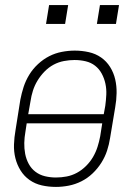

<svg xmlns="http://www.w3.org/2000/svg" viewBox="-20 -727 540 755"><path d="M200 8Q171 8 144.5 2Q118 -4 96.5 -19Q75 -34 61 -56.5Q47 -79 40.5 -105Q34 -131 35 -159Q36 -187 41 -215L60 -335Q65 -361 73 -385.5Q81 -410 95 -433Q109 -456 129.5 -475Q150 -494 173.5 -506Q197 -518 223 -523Q249 -528 274 -528Q302 -528 329 -522Q356 -516 377.5 -501Q399 -486 413 -463.5Q427 -441 433 -415Q439 -389 438.5 -361Q438 -333 433 -305L413 -185Q409 -159 401 -134.5Q393 -110 378.5 -87Q364 -64 344 -45Q324 -26 300 -14Q276 -2 250.5 3Q225 8 200 8ZM91 -278H388L394 -311Q397 -333 398 -355Q399 -377 394.5 -398Q390 -419 380 -437.5Q370 -456 354 -468.5Q338 -481 317 -486Q296 -491 273 -491Q253 -491 231.5 -487Q210 -483 190.5 -472.5Q171 -462 155 -445.5Q139 -429 127.5 -410Q116 -391 109.5 -370.5Q103 -350 100 -329ZM200 -29Q221 -29 242 -33Q263 -37 282.5 -47.5Q302 -58 318.5 -74.5Q335 -91 346 -110Q357 -129 363.5 -149.5Q370 -170 374 -191L382 -242H85L80 -209Q76 -187 75.5 -165Q75 -143 79 -122Q83 -101 93 -82.5Q103 -64 119.5 -51.5Q136 -39 157 -34Q178 -29 200 -29ZM361 -633 373 -707H448L436 -633ZM161 -633 173 -707H248L236 -633Z"/></svg>

Font: Iosevka SS04 Extralight
Style: Italic
Weight: 200
Italic angle: -9°
Monospace: yes
Designer: Belleve Invis
Foundry: Belleve Invis
Version: Version 19.0.0; ttfautohint (v1.8.4)